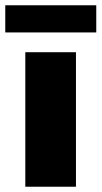

<svg xmlns="http://www.w3.org/2000/svg" viewBox="-44 -708 385 728"><path d="M52 0V-510H244V0ZM-24 -585V-688H321V-585Z"/></svg>

Font: Saira ExtraBold
Style: Regular
Weight: 800
Designer: Hector Gatti with collaboration of the Omnibus-Type team
Foundry: Omnibus-Type
Version: Version 1.100; ttfautohint (v1.8.3)